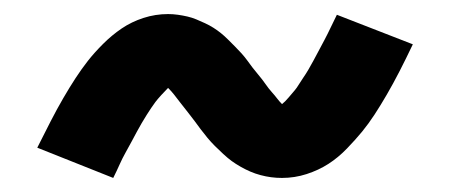

<svg xmlns="http://www.w3.org/2000/svg" viewBox="-20 -435 640 273"><path d="M381 -182Q373 -182 365.5 -183Q358 -184 350.5 -186Q343 -188 336 -191Q329 -194 322 -198Q315 -202 309.5 -206Q304 -210 297.5 -216Q291 -222 285.5 -227.5Q280 -233 275 -239Q270 -245 265.5 -251Q261 -257 257 -262.5Q253 -268 247 -275.5Q241 -283 236 -289.5Q231 -296 227.5 -300.5Q224 -305 219 -310Q215 -306 209.5 -300Q204 -294 201 -290Q198 -286 195 -281.5Q192 -277 188.5 -271.5Q185 -266 181.5 -260Q178 -254 174.5 -247.5Q171 -241 167 -233.5Q163 -226 158.5 -218Q154 -210 150 -201Q146 -192 141 -182L33 -225Q43 -245 52 -262.5Q61 -280 70 -295.5Q79 -311 87.5 -324Q96 -337 105 -348.5Q114 -360 126.5 -372.5Q139 -385 153 -394.5Q167 -404 184 -409.5Q201 -415 219 -415Q226 -415 233 -414Q240 -413 246.5 -411.5Q253 -410 259 -407.5Q265 -405 271.5 -402Q278 -399 283.5 -395.5Q289 -392 294 -388Q299 -384 304 -379Q309 -374 314 -369Q319 -364 323.5 -359Q328 -354 332 -348.5Q336 -343 339 -339Q342 -335 347.5 -328.5Q353 -322 357.5 -315.5Q362 -309 366.5 -304Q371 -299 374 -295Q377 -291 381 -287Q385 -290 390.5 -296.5Q396 -303 399 -306.5Q402 -310 405 -315Q408 -320 411.5 -325Q415 -330 418.5 -336Q422 -342 425.5 -348.5Q429 -355 433 -362.5Q437 -370 441.5 -378.5Q446 -387 450 -395.5Q454 -404 459 -414L567 -372Q557 -351 548 -333.5Q539 -316 530 -300.5Q521 -285 512.5 -272Q504 -259 495 -248Q486 -237 473.5 -224Q461 -211 447 -202Q433 -193 416 -187.5Q399 -182 381 -182Z"/></svg>

Font: Iosevka Plex Etoile
Style: Bold
Weight: 700
Designer: Belleve Invis
Foundry: Belleve Invis
Version: Version 25.1.1; ttfautohint (v1.8.4)